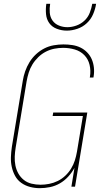

<svg xmlns="http://www.w3.org/2000/svg" viewBox="-20 -975 540 1003"><path d="M188 8Q162 8 137 1.5Q112 -5 91.5 -19.5Q71 -34 59 -56Q47 -78 41.5 -103Q36 -128 37 -154.5Q38 -181 42 -208L99 -553Q103 -578 111.5 -602.5Q120 -627 134 -650Q148 -673 168 -691.5Q188 -710 211.5 -722Q235 -734 261 -738.5Q287 -743 311 -743Q335 -743 358 -739.5Q381 -736 400.5 -726.5Q420 -717 435.5 -701Q451 -685 459.5 -665Q468 -645 470.5 -622Q473 -599 469 -575L468 -570H449L450 -575Q455 -606 448 -636Q441 -666 420.5 -687Q400 -708 370.5 -716.5Q341 -725 310 -725Q287 -725 264 -720.5Q241 -716 219.5 -705Q198 -694 180 -676.5Q162 -659 149.5 -638.5Q137 -618 130 -595.5Q123 -573 119 -550L62 -205Q58 -181 57 -157Q56 -133 60.5 -110.5Q65 -88 76 -68.5Q87 -49 104.5 -35Q122 -21 145 -15.5Q168 -10 192 -10Q214 -10 237 -14.5Q260 -19 281.5 -29.5Q303 -40 321 -57Q339 -74 351.5 -94.5Q364 -115 371 -137Q378 -159 382 -182L413 -369H255L258 -387H436L372 0H353L369 -98Q356 -74 336.5 -52.5Q317 -31 292.5 -17Q268 -3 241 2.5Q214 8 188 8ZM329 -815Q302 -815 277 -824.5Q252 -834 237.5 -854Q223 -874 220.5 -901Q218 -928 222 -955H242Q238 -932 240 -908.5Q242 -885 254.5 -867.5Q267 -850 288 -841.5Q309 -833 332 -833Q355 -833 379 -841.5Q403 -850 421.5 -867.5Q440 -885 449 -908.5Q458 -932 462 -955H482Q478 -928 466.5 -901Q455 -874 433.5 -854Q412 -834 384 -824.5Q356 -815 329 -815Z"/></svg>

Font: Iosevka Thin Oblique
Style: Regular
Weight: 100
Italic angle: -9°
Monospace: yes
Designer: Belleve Invis
Foundry: Belleve Invis
Version: Version 32.5.0; ttfautohint (v1.8.4)